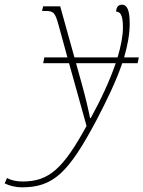

<svg xmlns="http://www.w3.org/2000/svg" viewBox="-157 -563 615 823"><path d="M-63 240C71 240 136 178 254 -43C299 -129 340 -213 367 -292H433L438 -317H375C390 -368 399 -417 399 -462C399 -521 387 -543 366 -543C350 -543 341 -532 341 -513C356 -513 370 -503 370 -446C370 -408 361 -364 347 -317H162L101 -536H28L23 -516H36C72 -516 78 -510 92 -463L132 -317H33L28 -292H139L214 -23C114 159 54 215 -60 215C-88 215 -111 209 -127 200L-137 223C-118 233 -89 240 -63 240ZM229 -57C222 -93 209 -148 194 -202L169 -292H339C313 -216 274 -133 232 -57Z"/></svg>

Font: Noto Serif SemiCondensed Thin
Style: Italic
Weight: 100
Width: 4
Italic angle: -12°
Designer: Monotype Design Team
Foundry: Monotype Imaging Inc.
Version: Version 2.013